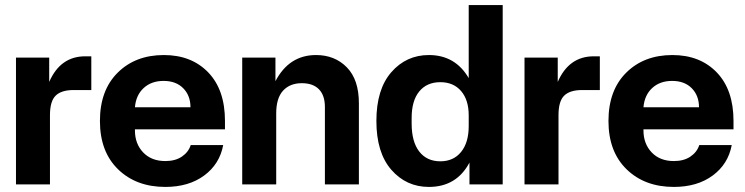

<svg xmlns="http://www.w3.org/2000/svg" viewBox="-20 -727 2937 757"><path d="M43 0V-500H174V-404Q218 -505 316 -505H340V-372H270Q222 -372 199.5 -350Q177 -328 177 -273V0Z M632 10Q517 10 445.5 -59.5Q374 -129 374 -250Q374 -371 444 -440.5Q514 -510 626 -510Q735 -510 801 -441.5Q867 -373 867 -250V-217H512V-213Q512 -160 544.5 -126Q577 -92 632 -92Q671 -92 697 -109.5Q723 -127 732 -155H860Q846 -80 785 -35Q724 10 632 10ZM512 -304H731Q731 -350 702.5 -379Q674 -408 625 -408Q577 -408 546.5 -380Q516 -352 512 -304Z M935 0V-500H1066V-407Q1120 -510 1226 -510Q1300 -510 1347.5 -461.5Q1395 -413 1395 -320V0H1261V-305Q1261 -351 1237.5 -375Q1214 -399 1170 -399Q1123 -399 1096 -369.5Q1069 -340 1069 -280V0Z M1671 10Q1582 10 1523 -57.5Q1464 -125 1464 -250Q1464 -375 1523 -442.5Q1582 -510 1671 -510Q1775 -510 1828 -419V-707H1962V0H1831V-86Q1780 10 1671 10ZM1603 -240Q1603 -168 1633 -129.5Q1663 -91 1716 -91Q1768 -91 1798 -128Q1828 -165 1828 -230V-272Q1828 -333 1798 -368Q1768 -403 1716 -403Q1663 -403 1633 -366.5Q1603 -330 1603 -262Z M2048 0V-500H2179V-404Q2223 -505 2321 -505H2345V-372H2275Q2227 -372 2204.5 -350Q2182 -328 2182 -273V0Z M2637 10Q2522 10 2450.5 -59.5Q2379 -129 2379 -250Q2379 -371 2449 -440.5Q2519 -510 2631 -510Q2740 -510 2806 -441.5Q2872 -373 2872 -250V-217H2517V-213Q2517 -160 2549.5 -126Q2582 -92 2637 -92Q2676 -92 2702 -109.5Q2728 -127 2737 -155H2865Q2851 -80 2790 -35Q2729 10 2637 10ZM2517 -304H2736Q2736 -350 2707.5 -379Q2679 -408 2630 -408Q2582 -408 2551.5 -380Q2521 -352 2517 -304Z"/></svg>

Font: TASA Orbiter Display
Style: Bold
Weight: 700
Designer: Weizhong Zhang
Version: Version 1.000;Glyphs 3.1.2 (3151)